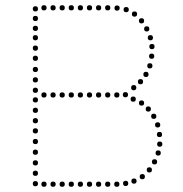

<svg xmlns="http://www.w3.org/2000/svg" viewBox="-20 -724 702 738"><path d="M116 -211Q106 -211 106 -221Q106 -231 116 -231Q126 -231 126 -221Q126 -211 116 -211ZM116 -170Q106 -170 106 -180Q106 -190 116 -190Q126 -190 126 -180Q126 -170 116 -170ZM116 -129Q106 -129 106 -139Q106 -149 116 -149Q126 -149 126 -139Q126 -129 116 -129ZM116 -88Q106 -88 106 -98Q106 -108 116 -108Q126 -108 126 -98Q126 -88 116 -88ZM116 -529Q106 -529 106 -539Q106 -549 116 -549Q126 -549 126 -539Q126 -529 116 -529ZM116 -490Q106 -490 106 -500Q106 -510 116 -510Q126 -510 126 -500Q126 -490 116 -490ZM116 -447Q106 -447 106 -457Q106 -467 116 -467Q126 -467 126 -457Q126 -447 116 -447ZM116 -367Q106 -367 106 -377Q106 -387 116 -387Q126 -387 126 -377Q126 -367 116 -367ZM116 -330Q106 -330 106 -340Q106 -350 116 -350Q126 -350 126 -340Q126 -330 116 -330ZM116 -290Q106 -290 106 -300Q106 -310 116 -310Q126 -310 126 -300Q126 -290 116 -290ZM116 -250Q106 -250 106 -260Q106 -270 116 -270Q126 -270 126 -260Q126 -250 116 -250ZM116 -680Q106 -680 106 -690Q106 -700 116 -700Q126 -700 126 -690Q126 -680 116 -680ZM116 -643Q106 -643 106 -653Q106 -663 116 -663Q126 -663 126 -653Q126 -643 116 -643ZM116 -605Q106 -605 106 -615Q106 -625 116 -625Q126 -625 126 -615Q126 -605 116 -605ZM116 -569Q106 -569 106 -579Q106 -589 116 -589Q126 -589 126 -579Q126 -569 116 -569ZM116 -407Q106 -407 106 -417Q106 -427 116 -427Q126 -427 126 -417Q126 -407 116 -407ZM116 -48Q106 -48 106 -58Q106 -68 116 -68Q126 -68 126 -58Q126 -48 116 -48ZM116 -8Q106 -8 106 -18Q106 -28 116 -28Q126 -28 126 -18Q126 -8 116 -8ZM149 -349Q139 -349 139 -359Q139 -369 149 -369Q159 -369 159 -359Q159 -349 149 -349ZM184 -349Q174 -349 174 -359Q174 -369 184 -369Q194 -369 194 -359Q194 -349 184 -349ZM219 -349Q209 -349 209 -359Q209 -369 219 -369Q229 -369 229 -359Q229 -349 219 -349ZM254 -349Q244 -349 244 -359Q244 -369 254 -369Q264 -369 264 -359Q264 -349 254 -349ZM289 -349Q279 -349 279 -359Q279 -369 289 -369Q299 -369 299 -359Q299 -349 289 -349ZM324 -349Q314 -349 314 -359Q314 -369 324 -369Q334 -369 334 -359Q334 -349 324 -349ZM359 -349Q349 -349 349 -359Q349 -369 359 -369Q369 -369 369 -359Q369 -349 359 -349ZM394 -349Q384 -349 384 -359Q384 -369 394 -369Q404 -369 404 -359Q404 -349 394 -349ZM429 -349Q419 -349 419 -359Q419 -369 429 -369Q439 -369 439 -359Q439 -349 429 -349ZM149 -6Q139 -6 139 -16Q139 -26 149 -26Q159 -26 159 -16Q159 -6 149 -6ZM184 -6Q174 -6 174 -16Q174 -26 184 -26Q194 -26 194 -16Q194 -6 184 -6ZM219 -6Q209 -6 209 -16Q209 -26 219 -26Q229 -26 229 -16Q229 -6 219 -6ZM254 -6Q244 -6 244 -16Q244 -26 254 -26Q264 -26 264 -16Q264 -6 254 -6ZM289 -6Q279 -6 279 -16Q279 -26 289 -26Q299 -26 299 -16Q299 -6 289 -6ZM324 -6Q314 -6 314 -16Q314 -26 324 -26Q334 -26 334 -16Q334 -6 324 -6ZM359 -6Q349 -6 349 -16Q349 -26 359 -26Q369 -26 369 -16Q369 -6 359 -6ZM394 -6Q384 -6 384 -16Q384 -26 394 -26Q404 -26 404 -16Q404 -6 394 -6ZM429 -6Q419 -6 419 -16Q419 -26 429 -26Q439 -26 439 -16Q439 -6 429 -6ZM149 -684Q139 -684 139 -694Q139 -704 149 -704Q159 -704 159 -694Q159 -684 149 -684ZM184 -684Q174 -684 174 -694Q174 -704 184 -704Q194 -704 194 -694Q194 -684 184 -684ZM219 -684Q209 -684 209 -694Q209 -704 219 -704Q229 -704 229 -694Q229 -684 219 -684ZM254 -684Q244 -684 244 -694Q244 -704 254 -704Q264 -704 264 -694Q264 -684 254 -684ZM289 -684Q279 -684 279 -694Q279 -704 289 -704Q299 -704 299 -694Q299 -684 289 -684ZM324 -684Q314 -684 314 -694Q314 -704 324 -704Q334 -704 334 -694Q334 -684 324 -684ZM359 -684Q349 -684 349 -694Q349 -704 359 -704Q369 -704 369 -694Q369 -684 359 -684ZM394 -684Q384 -684 384 -694Q384 -704 394 -704Q404 -704 404 -694Q404 -684 394 -684ZM430 -683Q420 -683 420 -693Q420 -703 430 -703Q440 -703 440 -693Q440 -683 430 -683ZM462 -350Q452 -350 452 -360Q452 -370 462 -370Q472 -370 472 -360Q472 -350 462 -350ZM494 -377Q484 -377 484 -387Q484 -397 494 -397Q504 -397 504 -387Q504 -377 494 -377ZM520 -400Q510 -400 510 -410Q510 -420 520 -420Q530 -420 530 -410Q530 -400 520 -400ZM541 -428Q531 -428 531 -438Q531 -448 541 -448Q551 -448 551 -438Q551 -428 541 -428ZM556 -461Q546 -461 546 -471Q546 -481 556 -481Q566 -481 566 -471Q566 -461 556 -461ZM563 -498Q553 -498 553 -508Q553 -518 563 -518Q573 -518 573 -508Q573 -498 563 -498ZM564 -535Q554 -535 554 -545Q554 -555 564 -555Q574 -555 574 -545Q574 -535 564 -535ZM558 -569Q548 -569 548 -579Q548 -589 558 -589Q568 -589 568 -579Q568 -569 558 -569ZM544 -603Q534 -603 534 -613Q534 -623 544 -623Q554 -623 554 -613Q554 -603 544 -603ZM524 -634Q514 -634 514 -644Q514 -654 524 -654Q534 -654 534 -644Q534 -634 524 -634ZM497 -660Q487 -660 487 -670Q487 -680 497 -680Q507 -680 507 -670Q507 -660 497 -660ZM465 -677Q455 -677 455 -687Q455 -697 465 -697Q475 -697 475 -687Q475 -677 465 -677ZM463 -29Q473 -29 473 -19Q473 -9 463 -9Q453 -9 453 -19Q453 -29 463 -29ZM492 -353Q502 -353 502 -343Q502 -333 492 -333Q482 -333 482 -343Q482 -353 492 -353ZM524 -338Q534 -338 534 -328Q534 -318 524 -318Q514 -318 514 -328Q514 -338 524 -338ZM550 -315Q560 -315 560 -305Q560 -295 550 -295Q540 -295 540 -305Q540 -315 550 -315ZM571 -287Q581 -287 581 -277Q581 -267 571 -267Q561 -267 561 -277Q561 -287 571 -287ZM586 -254Q596 -254 596 -244Q596 -234 586 -234Q576 -234 576 -244Q576 -254 586 -254ZM593 -217Q603 -217 603 -207Q603 -197 593 -197Q583 -197 583 -207Q583 -217 593 -217ZM594 -180Q604 -180 604 -170Q604 -160 594 -160Q584 -160 584 -170Q584 -180 594 -180ZM588 -146Q598 -146 598 -136Q598 -126 588 -126Q578 -126 578 -136Q578 -146 588 -146ZM574 -112Q584 -112 584 -102Q584 -92 574 -92Q564 -92 564 -102Q564 -112 574 -112ZM554 -81Q564 -81 564 -71Q564 -61 554 -61Q544 -61 544 -71Q544 -81 554 -81ZM527 -55Q537 -55 537 -45Q537 -35 527 -35Q517 -35 517 -45Q517 -55 527 -55ZM495 -38Q505 -38 505 -28Q505 -18 495 -18Q485 -18 485 -28Q485 -38 495 -38Z"/></svg>

Font: Raleway Dots 
Style: Regular
Weight: 400
Version: Version 1.000